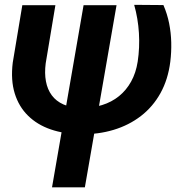

<svg xmlns="http://www.w3.org/2000/svg" viewBox="-20 -550 763 802"><path d="M73.2 -528.3H211.4L170.9 -285.6Q165.5 -244.1 171.9 -210.2Q178.2 -176.3 196.3 -151.9Q214.4 -127.4 244.9 -113.8Q275.4 -100.1 319.3 -99.1Q366.2 -98.6 406.2 -111.1Q446.3 -123.5 477.1 -148.4Q507.8 -173.3 527.8 -209.5Q547.9 -245.6 555.2 -293Q564 -351.6 560.3 -412.1Q556.6 -472.7 540.5 -529.8L662.6 -528.8Q678.7 -491.7 686.5 -452.4Q694.3 -413.1 695.3 -372.8Q696.3 -332.5 691.4 -292.5Q682.1 -218.3 650.4 -161.1Q618.7 -104 568.6 -65.4Q518.6 -26.9 454.6 -7.6Q390.6 11.7 317.4 10.7Q248 9.8 191.9 -9.5Q135.7 -28.8 97.2 -66.7Q58.6 -104.5 41.5 -159.9Q24.4 -215.3 33.2 -288.1ZM329.1 -528.3H466.8L334.5 232.4H197.3Z"/></svg>

Font: Roboto
Style: Bold Italic
Weight: 700
Italic angle: -12°
Designer: Christian Robertson
Foundry: Google
Version: Version 3.0